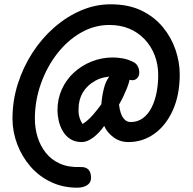

<svg xmlns="http://www.w3.org/2000/svg" viewBox="-20 -651 898 892"><path d="M339 221Q272 221 216.5 194.5Q161 168 121.5 122.5Q82 77 60 19Q38 -39 38 -100Q38 -183 62.5 -260.5Q87 -338 130.5 -405.5Q174 -473 232 -523.5Q290 -574 356.5 -602.5Q423 -631 494 -631Q577 -631 637 -602Q697 -573 736.5 -525Q776 -477 795.5 -419.5Q815 -362 815 -305Q815 -210 783 -139Q751 -68 697 -29.5Q643 9 577 9Q537 9 507.5 -13Q478 -35 464 -66Q441 -33 413 -12Q385 9 360 9Q328 9 306 -5.5Q284 -20 271 -43Q258 -66 252.5 -91.5Q247 -117 247 -138Q247 -191 267 -235.5Q287 -280 322.5 -313Q358 -346 405 -365Q452 -384 505 -384Q525 -384 548.5 -380Q572 -376 593 -366Q611 -359 619 -345Q627 -331 627 -314Q627 -296 615.5 -286Q604 -276 588 -279Q574 -281 562 -285Q550 -289 537 -292.5Q524 -296 507 -296Q459 -296 422 -275.5Q385 -255 365 -221.5Q345 -188 345 -145Q344 -124 349 -106.5Q354 -89 364 -75Q390 -92 412 -117.5Q434 -143 451 -167Q452 -184 455 -202.5Q458 -221 462.5 -239.5Q467 -258 474.5 -273.5Q482 -289 492 -301Q502 -314 513 -321.5Q524 -329 538 -329Q561 -329 574 -311.5Q587 -294 580 -272Q576 -257 569 -239.5Q562 -222 553 -203Q544 -184 533 -165Q535 -145 541 -126.5Q547 -108 558.5 -96Q570 -84 587 -84Q620 -84 644.5 -102.5Q669 -121 684.5 -152Q700 -183 707.5 -221.5Q715 -260 715 -302Q715 -352 698.5 -394.5Q682 -437 651.5 -469Q621 -501 580 -518Q539 -535 488 -535Q418 -535 355.5 -499Q293 -463 245 -401Q197 -339 169.5 -260.5Q142 -182 142 -100Q142 -55 154.5 -14.5Q167 26 192.5 58.5Q218 91 258 109Q298 127 353 125Q379 124 391 137Q403 150 403 175Q403 198 384.5 209.5Q366 221 339 221Z"/></svg>

Font: Playpen Sans Medium
Style: Regular
Weight: 500
Designer: Laura Meseguer, Veronika Burian, José Scaglione
Foundry: TypeTogether
Version: Version 1.001